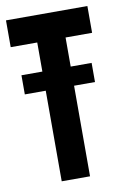

<svg xmlns="http://www.w3.org/2000/svg" viewBox="-89 -695 473 741"><g transform="rotate(-10 147.5 -324.5)"><path d="M92 0V-355H10V-430H92V-544H-12V-649H307V-544H203V-430H285V-355H203V0Z"/></g></svg>

Font: New Amsterdam
Style: Regular
Weight: 400
Designer: Vladimir Nikolic
Foundry: Vladimir Nikolic
Version: Version 1.000; ttfautohint (v1.8.4.7-5d5b)